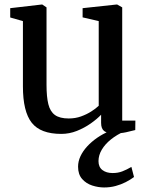

<svg xmlns="http://www.w3.org/2000/svg" viewBox="-20 -579 654 846"><path d="M481 9Q453.5 9 439.5 -1.2Q425.5 -11.5 425.5 -37.5V-73.5Q407.5 -54.5 379.8 -35Q352 -15.5 318.8 -2.2Q285.5 11 250 11Q158.5 11 119.8 -38.2Q81 -87.5 81 -198.5V-486L25 -502V-543L163 -559H166.5L185 -546.5V-205Q185 -152.5 193 -120Q201 -87.5 222.2 -72.2Q243.5 -57 282.5 -57Q312 -57 337 -66Q362 -75 382 -87.8Q402 -100.5 415 -113V-486L344 -502.5V-543L492.5 -559H496.5L518.5 -546.5V-47.5H576.5L576 -6Q559 -1.5 535.2 3.8Q511.5 9 481 9ZM438.5 247Q413 247 386.5 238.5Q360 230 342 209.8Q324 189.5 324 155.5Q324 132 334.5 109.5Q345 87 364 66.2Q383 45.5 408 28.2Q433 11 461.5 -1L491 -5L530 -1Q495.5 14 469.2 35Q443 56 428.5 80.5Q414 105 414 131Q414 157 431.2 170.2Q448.5 183.5 476.5 183.5Q500 183.5 519.2 176Q538.5 168.5 559 156.5L570.5 201Q554.5 213 534 223.5Q513.5 234 489.5 240.5Q465.5 247 438.5 247Z"/></svg>

Font: Merriweather 36pt
Style: Regular
Weight: 400
Designer: Eben Sorkin
Foundry: Eben Sorkin
Version: Version 2.100